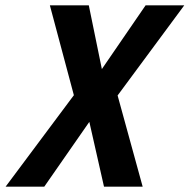

<svg xmlns="http://www.w3.org/2000/svg" viewBox="-20 -700 711 720"><path d="M313 -680 362 -441 526 -680H671L421 -342L515 0H370L315 -243L146 0H1L257 -343L167 -680Z"/></svg>

Font: Titillium Web
Style: Bold Italic
Weight: 700
Italic angle: -13°
Version: Version 1.002;PS 57.000;hotconv 1.0.70;makeotf.lib2.5.55311